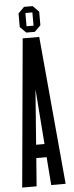

<svg xmlns="http://www.w3.org/2000/svg" viewBox="-61 -951 380 982"><g transform="rotate(-5 128.5 -460.0)"><path d="M102 -788 71 -819V-889L102 -920H146L177 -889V-819L146 -788ZM142 -888H106V-820H142ZM161 0 150 -144H97L86 0H12L81 -760H166L235 0ZM124 -489H123L102 -212H145Z"/></g></svg>

Font: Commune Nuit Debout
Style: Regular
Weight: 400
Designer: Sébastien Marchal
Foundry: Sébastien Marchal
Version: Version 1.003;PS 1.3;hotconv 1.0.88;makeotf.lib2.5.647800